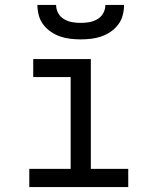

<svg xmlns="http://www.w3.org/2000/svg" viewBox="-20 -760 640 780"><path d="M99 0V-74H267V-447H115V-520H349V-74H501V0ZM308 -600Q287 -600 265.5 -602.5Q244 -605 224 -612Q204 -619 186.5 -631Q169 -643 156 -660Q143 -677 137.5 -698Q132 -719 132 -740H208Q208 -722 216.5 -706.5Q225 -691 240.5 -682Q256 -673 273 -670Q290 -667 308 -667Q326 -667 343 -670Q360 -673 375.5 -682Q391 -691 399.5 -706.5Q408 -722 408 -740H484Q484 -719 478.5 -698Q473 -677 460 -660Q447 -643 429.5 -631Q412 -619 392 -612Q372 -605 350.5 -602.5Q329 -600 308 -600Z"/></svg>

Font: Iosevka Plex Etoile
Style: Regular
Weight: 400
Designer: Belleve Invis
Foundry: Belleve Invis
Version: Version 25.1.1; ttfautohint (v1.8.4)